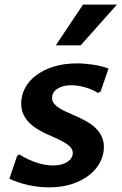

<svg xmlns="http://www.w3.org/2000/svg" viewBox="-20 -802 527 832"><path d="M54.7 -127.4 64 -132.8Q100.1 -109.9 138.2 -97.4Q176.3 -85 210.9 -85Q230.5 -85 246.3 -89.4Q262.2 -93.8 272.9 -101.1Q283.7 -108.4 289.6 -118.2Q295.4 -127.9 295.4 -138.7Q295.4 -152.8 285.9 -163.6Q276.4 -174.3 260.5 -183.8Q244.6 -193.4 224.6 -202.1Q204.6 -210.9 183.6 -220.7Q162.6 -230.5 142.6 -242.4Q122.6 -254.4 106.7 -270.3Q90.8 -286.1 81.3 -306.6Q71.8 -327.1 71.8 -354Q71.8 -388.7 88.4 -420.2Q105 -451.7 136.2 -475.3Q167.5 -499 212.4 -513.2Q257.3 -527.3 313.5 -527.3Q347.2 -527.3 384 -521.7Q420.9 -516.1 450.2 -504.9L416 -405.3L404.8 -399.4Q377 -416 346.4 -424.3Q315.9 -432.6 288.6 -432.6Q268.1 -432.6 252.4 -428Q236.8 -423.3 226.3 -415.8Q215.8 -408.2 210.7 -398.4Q205.6 -388.7 205.6 -377.9Q205.6 -363.3 215.3 -352.1Q225.1 -340.8 240.7 -331.3Q256.3 -321.8 276.6 -313.2Q296.9 -304.7 317.9 -294.9Q338.9 -285.2 359.1 -273.4Q379.4 -261.7 395 -246.3Q410.6 -231 420.4 -210.9Q430.2 -190.9 430.2 -164.6Q430.2 -131.8 414.6 -100.6Q398.9 -69.3 368.4 -44.7Q337.9 -20 293.7 -5.1Q249.5 9.8 192.4 9.8Q148.9 9.8 103.8 0.2Q58.6 -9.3 20.5 -27.8ZM221.7 -605.5 339.8 -782.2H486.8L329.6 -605.5Z"/></svg>

Font: Proza Libre
Style: SemiBold Italic
Weight: 600
Designer: Jasper de Waard
Foundry: Jasper de Waard
Version: Version 1.000; ttfautohint (v1.4.1.8-43bc)